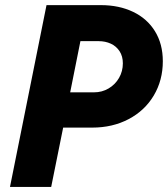

<svg xmlns="http://www.w3.org/2000/svg" viewBox="-20 -740 665 760"><path d="M164.1 -719.7H379.4Q451.2 -719.7 506.8 -693.1Q562.5 -666.5 593.5 -616.2Q624.5 -565.9 624.5 -497.6Q624.5 -422.4 588.9 -362.3Q553.2 -302.2 489.5 -268.6Q425.8 -234.9 344.7 -234.9H230L182.6 0H19.5ZM352.1 -374.5Q383.8 -374.5 409.9 -389.9Q436 -405.3 451.2 -431.6Q466.3 -458 466.3 -489.3Q466.3 -517.1 453.4 -537.1Q440.4 -557.1 418.7 -567.1Q397 -577.1 370.6 -577.1H298.3L257.8 -374.5Z"/></svg>

Font: Reddit Sans Chocolate ExBold
Style: Italic
Weight: 800
Italic angle: -11.25°
Designer: Stephen Hutchings
Version: Version 1.013